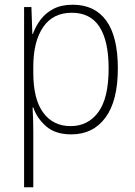

<svg xmlns="http://www.w3.org/2000/svg" viewBox="-20 -559 571 813"><path d="M288 -539Q381 -539 430 -471.5Q479 -404 479 -269Q479 -132 426.5 -61Q374 10 282 10Q214 10 175 -24.5Q136 -59 121 -104H118Q121 -55 121 -1V234H82V-529H113L117 -415H119Q131 -448 152 -476Q173 -504 206.5 -521.5Q240 -539 288 -539ZM284 -505Q204 -505 162.5 -444Q121 -383 121 -277V-251Q121 -139 163 -82Q205 -25 279 -25Q353 -25 396.5 -84.5Q440 -144 440 -269Q440 -385 401.5 -445Q363 -505 284 -505Z"/></svg>

Font: Noto Sans Arabic SemCond ExtLt
Style: Regular
Weight: 200
Width: 4
Designer: Monotype Design Team, Nadine Chahine, Nizar Qandah and Khaled Hosny
Foundry: Monotype Imaging Inc.
Version: Version 2.012; ttfautohint (v1.8.4.7-5d5b)